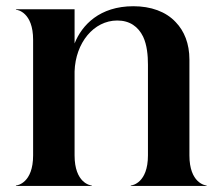

<svg xmlns="http://www.w3.org/2000/svg" viewBox="-20 -612 726 632"><path d="M89 -481V-100.5C89 -10 37.5 -1.5 32.5 -1.5V0H282V-1.5C277 -1.5 225.5 -10 225.5 -100.5V-377C228.5 -471 288.5 -544.5 366 -544.5C407.5 -544.5 435 -524 451 -491.5C464 -464 467 -429.5 467 -399V-100.5C467 -10 415.5 -1.5 410.5 -1.5V0H660V-1.5C655 -1.5 603.5 -10 603.5 -100.5V-416C603.5 -468.5 586.5 -510 558.5 -539C526 -574 476.5 -591.5 419 -591.5C308 -591.5 249.5 -529.5 225.5 -469V-581.5H32.5V-580C37.5 -580 89 -571.5 89 -481Z"/></svg>

Font: Beautique Display
Style: Bold
Weight: 700
Designer: Nhat-Quang Ngo
Version: Version 1.100;Glyphs 3.2.3 (3260)